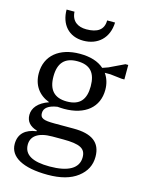

<svg xmlns="http://www.w3.org/2000/svg" viewBox="-140 -861 839 1125"><g transform="rotate(15 280.0 -298.0)"><path d="M366 -780C366 -723 328 -698 261 -698C209 -698 171 -723 168 -780H120C120 -691 172 -629 261 -629C348 -629 411 -685 414 -780ZM507 10C507 -78 450 -117 341 -117H225C156 -117 137 -126 137 -157C137 -188 163 -208 216 -216C229 -215 243 -214 256 -214C384 -214 461 -279 461 -384C461 -421 451 -453 432 -480H466L536 -472H553V-560H536L444 -516L410 -504C375 -535 326 -550 263 -550C139 -550 59 -485 59 -378C59 -305 97 -253 162 -229C98 -207 69 -169 69 -128C69 -89 91 -63 135 -50V-46C70 -37 30 -4 30 59C30 137 111 184 263 184C340 184 400 168 443 135C486 102 507 61 507 10ZM147 -382C147 -462 183 -504 260 -504C339 -504 373 -462 373 -382C373 -302 339 -260 260 -260C183 -260 147 -302 147 -382ZM297 -40C400 -40 435 -21 435 32C435 99 374 134 261 134C157 134 105 104 105 43C105 -6 143 -40 232 -40Z"/></g></svg>

Font: Domine
Style: Regular
Weight: 400
Designer: Pablo Impallari, Rodrigo Fuenzalida, Brenda Gallo
Foundry: Pablo Impallari, Rodrigo Fuenzalida, Brenda Gallo
Version: Version 2.000